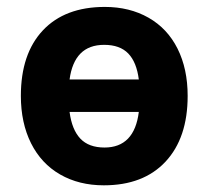

<svg xmlns="http://www.w3.org/2000/svg" viewBox="-20 -537 615 566"><path d="M533.2 -254.4Q533.2 -130.4 468 -60.5Q402.8 9.3 286.1 9.3Q212.9 9.3 157.2 -22.7Q101.6 -54.7 71.5 -114.7Q41.5 -174.8 41.5 -254.4Q41.5 -378.4 106.4 -447.5Q171.4 -516.6 289.1 -516.6Q361.8 -516.6 417.7 -484.9Q473.6 -453.1 503.4 -393.6Q533.2 -334 533.2 -254.4ZM288.1 -102.1Q332 -102.1 357.4 -128.4Q382.8 -154.8 389.2 -207H185.1Q191.9 -154.8 216.8 -128.4Q241.7 -102.1 288.1 -102.1ZM287.1 -404.8Q242.7 -404.8 217.3 -379.2Q191.9 -353.5 185.1 -302.7H389.2Q382.8 -353.5 358.2 -379.2Q333.5 -404.8 287.1 -404.8Z"/></svg>

Font: Bpm'online Open Sans
Style: Bold
Weight: 700
Foundry: Ascender Corporation
Version: Version 1.10